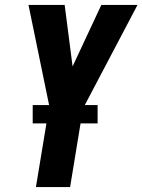

<svg xmlns="http://www.w3.org/2000/svg" viewBox="-20 -755 575 775"><path d="M125 0 179 -327 95 -735H241L273 -487L389 -735H535L315 -317L263 0ZM112 -257V-331H374V-257Z"/></svg>

Font: Iosevka SS18 Heavy
Style: Italic
Weight: 900
Italic angle: -9°
Monospace: yes
Designer: Belleve Invis
Foundry: Belleve Invis
Version: Version 25.1.1; ttfautohint (v1.8.4)